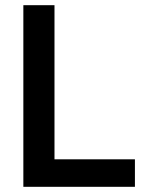

<svg xmlns="http://www.w3.org/2000/svg" viewBox="-20 -720 555 740"><path d="M70 -700H190V-106H500V0H70Z"/></svg>

Font: Retni Sans
Style: Bold
Weight: 700
Designer: Vitaly Kuzmin
Foundry: ParaType Ltd.
Version: Version 1.00;March 2, 2019;FontCreator 11.5.0.2425 64-bit; t